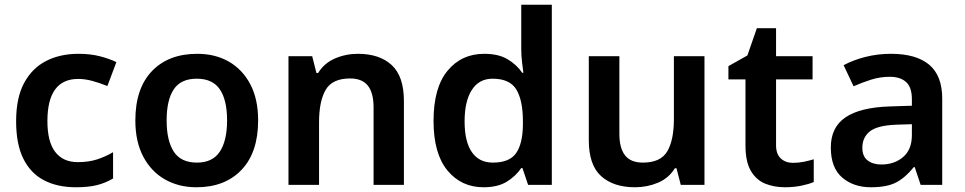

<svg xmlns="http://www.w3.org/2000/svg" viewBox="-20 -780 4072 810"><path d="M300 10Q222 10 165.5 -19.5Q109 -49 78.5 -110.5Q48 -172 48 -268Q48 -368 82 -430.5Q116 -493 175 -523Q234 -553 311 -553Q362 -553 402 -542.5Q442 -532 471 -518L433 -417Q401 -430 370 -438.5Q339 -447 310 -447Q180 -447 180 -269Q180 -182 213 -139Q246 -96 308 -96Q354 -96 389.5 -107.5Q425 -119 457 -138V-27Q425 -8 389 1Q353 10 300 10Z M1069 -272Q1069 -137 999 -63.5Q929 10 809 10Q734 10 676 -23Q618 -56 584.5 -119Q551 -182 551 -272Q551 -407 621 -480Q691 -553 812 -553Q888 -553 945.5 -520Q1003 -487 1036 -424.5Q1069 -362 1069 -272ZM683 -272Q683 -187 713 -140.5Q743 -94 811 -94Q877 -94 907.5 -140.5Q938 -187 938 -272Q938 -358 907.5 -403Q877 -448 810 -448Q743 -448 713 -403Q683 -358 683 -272Z M1490 -553Q1581 -553 1632.5 -505.5Q1684 -458 1684 -354V0H1556V-327Q1556 -388 1532 -418.5Q1508 -449 1457 -449Q1382 -449 1354 -401Q1326 -353 1326 -264V0H1197V-543H1297L1315 -472H1322Q1348 -514 1393.5 -533.5Q1439 -553 1490 -553Z M2020 10Q1926 10 1867.5 -61Q1809 -132 1809 -270Q1809 -410 1868 -481.5Q1927 -553 2023 -553Q2083 -553 2121.5 -530Q2160 -507 2183 -473H2188Q2186 -488 2182.5 -517Q2179 -546 2179 -572V-760H2308V0H2208L2184 -71H2179Q2156 -37 2118 -13.5Q2080 10 2020 10ZM2059 -94Q2129 -94 2157 -133.5Q2185 -173 2186 -253V-269Q2186 -356 2158.5 -402Q2131 -448 2058 -448Q2001 -448 1970.5 -400.5Q1940 -353 1940 -268Q1940 -183 1970.5 -138.5Q2001 -94 2059 -94Z M2952 -543V0H2852L2834 -70H2827Q2801 -28 2755.5 -9Q2710 10 2659 10Q2568 10 2516 -37Q2464 -84 2464 -188V-543H2593V-215Q2593 -155 2617 -124.5Q2641 -94 2692 -94Q2767 -94 2795 -141.5Q2823 -189 2823 -278V-543Z M3325 -93Q3349 -93 3371 -97.5Q3393 -102 3413 -108V-12Q3392 -3 3360 3.5Q3328 10 3292 10Q3245 10 3207.5 -5.5Q3170 -21 3147.5 -59.5Q3125 -98 3125 -166V-445H3053V-501L3133 -546L3173 -661H3254V-543H3408V-445H3254V-167Q3254 -130 3274 -111.5Q3294 -93 3325 -93Z M3739 -553Q3845 -553 3900 -507Q3955 -461 3955 -364V0H3864L3839 -75H3835Q3800 -31 3761 -10.5Q3722 10 3654 10Q3581 10 3533 -31Q3485 -72 3485 -158Q3485 -243 3547 -285Q3609 -327 3734 -331L3827 -334V-361Q3827 -412 3802.5 -434Q3778 -456 3734 -456Q3693 -456 3655 -444Q3617 -432 3581 -416L3539 -505Q3580 -527 3631.5 -540Q3683 -553 3739 -553ZM3762 -254Q3681 -251 3649.5 -225.5Q3618 -200 3618 -157Q3618 -120 3640.5 -103Q3663 -86 3698 -86Q3753 -86 3790 -117.5Q3827 -149 3827 -210V-256Z"/></svg>

Font: Noto Sans Nag Mundari SemiBold
Style: Regular
Weight: 600
Version: Version 1.000